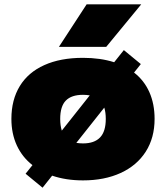

<svg xmlns="http://www.w3.org/2000/svg" viewBox="-20 -828 772 893"><path d="M699 -275Q699 -187 657.8 -122.5Q616.5 -58 541.2 -23.5Q466 11 366 11Q287 11 222.5 -11L178 45L99 -20L131 -60Q83.5 -97 58.2 -151.8Q33 -206.5 33 -275Q33 -363.5 72 -427.5Q111 -491.5 186 -525.2Q261 -559 366 -559Q447 -559 511 -538.5L556 -595L635 -530L603.5 -490.5Q650.5 -454 674.8 -399.2Q699 -344.5 699 -275ZM260 -275Q260 -244 267.5 -220.5L397.5 -384.5Q381.5 -387 366 -387Q312.5 -387 286.2 -360.2Q260 -333.5 260 -275ZM472 -275Q472 -305 465 -327.5L335 -163.5Q351 -161 366 -161Q419 -161 445.5 -188.8Q472 -216.5 472 -275ZM254 -610 383 -808H637L474 -610Z"/></svg>

Font: Encode Sans Expanded Black
Style: Regular
Weight: 900
Width: 7
Designer: Multiple Designers
Foundry: Impallari Type
Version: Version 2.000